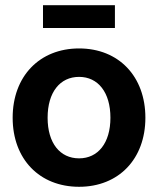

<svg xmlns="http://www.w3.org/2000/svg" viewBox="-20 -716 616 748"><path d="M288.1 11.7C442.4 11.7 546.4 -96.7 546.4 -257.3C546.4 -418.5 442.4 -527.3 288.1 -527.3C133.8 -527.3 29.3 -418.5 29.3 -257.3C29.3 -96.2 133.8 11.7 288.1 11.7ZM288.1 -99.1C213.9 -99.1 165.5 -158.2 165.5 -257.3C165.5 -356.9 213.9 -416.5 288.1 -416.5C361.8 -416.5 410.2 -356.4 410.2 -257.3C410.2 -158.7 361.8 -99.1 288.1 -99.1ZM427.7 -695.8H147.5V-606.9H427.7Z"/></svg>

Font: Raveo Display Display SemiBold
Style: Regular
Weight: 600
Designer: Jakub Foglar, Rasmus Andersson (Inter)
Foundry: Jakubfoglar.com
Version: Version 1.100;Glyphs 3.2.3 (3260)